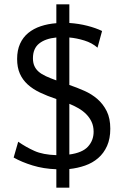

<svg xmlns="http://www.w3.org/2000/svg" viewBox="-20 -770 569 886"><path d="M300 -664Q344 -661 383 -651Q422 -641 451 -627L430 -550Q405 -572 369.5 -583Q334 -594 300 -597V-378Q335 -366 369 -351Q403 -336 429.5 -313Q456 -290 472.5 -257Q489 -224 489 -176Q489 -130 474 -96.5Q459 -63 433 -40.5Q407 -18 372.5 -6Q338 6 300 10V96H240V11Q181 9 130.5 -6.5Q80 -22 43 -43L64 -116Q100 -91 139 -73.5Q178 -56 240 -54V-313Q198 -327 164.5 -343Q131 -359 107.5 -380.5Q84 -402 71.5 -430.5Q59 -459 59 -498Q59 -538 72.5 -568Q86 -598 110.5 -618Q135 -638 168 -649Q201 -660 240 -663V-750H300ZM412 -162Q412 -188 402.5 -208Q393 -228 377.5 -243.5Q362 -259 342 -270.5Q322 -282 300 -291V-57Q360 -65 386 -93.5Q412 -122 412 -162ZM132 -501Q132 -481 138.5 -466Q145 -451 158 -439.5Q171 -428 191.5 -418.5Q212 -409 240 -399V-597Q189 -592 160.5 -569Q132 -546 132 -501Z"/></svg>

Font: Quattrocento Sans
Style: Regular
Weight: 400
Designer: Pablo Impallari
Foundry: Pablo Impallari, Igino Marini, Brenda Gallo
Version: Version 2.000